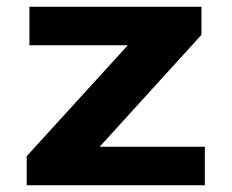

<svg xmlns="http://www.w3.org/2000/svg" viewBox="-20 -548 685 568"><path d="M275 -114 576 -445V-528H67V-414H358L59 -86V0H586V-114Z"/></svg>

Font: Asimov
Style: XWid
Weight: 500
Designer: Google
Version: Version 2.000980; 2014